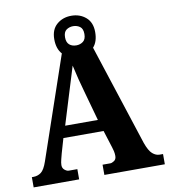

<svg xmlns="http://www.w3.org/2000/svg" viewBox="-94 -955 911 1035"><g transform="rotate(-10 362.0 -438.0)"><path d="M6 0V-56H14Q38 -56 56.5 -69.5Q75 -83 90 -127L281 -685Q268 -699 261 -719.5Q254 -740 254 -767Q254 -820 286.5 -848Q319 -876 366 -876Q413 -876 445.5 -848Q478 -820 478 -767Q478 -715 452 -686L632 -133Q648 -88 666.5 -72Q685 -56 705 -56H724V0H393V-56H436Q444 -56 456.5 -64Q469 -72 469 -91Q469 -104 466 -117.5Q463 -131 460 -139L430 -234H210L187 -155Q184 -143 179 -124Q174 -105 174 -92Q174 -75 186 -65.5Q198 -56 208 -56H255V0ZM366 -714Q387 -714 403 -726Q419 -738 419 -767Q419 -796 403 -807.5Q387 -819 366 -819Q345 -819 329 -807.5Q313 -796 313 -767Q313 -740 327.5 -727Q342 -714 366 -714ZM231 -298H410L365 -460Q356 -491 345 -534Q334 -577 327 -610Q321 -591 313 -564.5Q305 -538 296.5 -511Q288 -484 282 -464Z"/></g></svg>

Font: Noto Serif SemiCondensed ExtraBold
Style: Regular
Weight: 800
Width: 4
Designer: Monotype Design Team
Foundry: Monotype Imaging Inc.
Version: Version 2.015